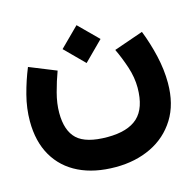

<svg xmlns="http://www.w3.org/2000/svg" viewBox="-101 -572 910 897"><g transform="rotate(-15 353.5 -124.0)"><path d="M253.4 -377 345.2 -468.3 437 -377 345.2 -285.2ZM490.2 -309.6 632.3 -358.9Q656.7 -296.9 672.4 -229.2Q688 -161.6 688 -97.7Q688 4.9 643.8 75.7Q599.6 146.5 523.7 183.1Q447.8 219.7 352.1 219.7Q249 219.7 174.3 183.3Q99.6 147 59.1 77.4Q18.6 7.8 18.6 -90.8Q18.6 -152.8 35.2 -216.6Q51.8 -280.3 75.7 -338.4L205.1 -286.1Q188 -240.2 174.6 -189.2Q161.1 -138.2 161.1 -93.3Q161.1 -6.3 204.3 33.9Q247.6 74.2 350.6 74.2Q449.2 74.2 497.1 30Q544.9 -14.2 545.4 -112.3Q545.4 -162.1 528.6 -213.4Q511.7 -264.6 490.2 -309.6Z"/></g></svg>

Font: Vazir Black FD
Style: Black-FD
Weight: 900
Designer: Saber Rastikerdar
Foundry: Saber Rastikerdar
Version: Version 30.0.0